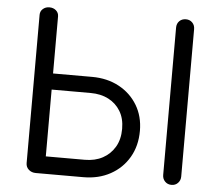

<svg xmlns="http://www.w3.org/2000/svg" viewBox="-54 -842 1037 902"><g transform="rotate(5 464.5 -390.5)"><path d="M147 0Q127 0 113.5 -12Q100 -24 100 -43V-742Q100 -759 112.5 -770Q125 -781 143 -781Q162 -781 174.5 -770Q187 -759 187 -742V-473H371Q443 -473 498.5 -443Q554 -413 585.5 -360.5Q617 -308 617 -240Q617 -169 585.5 -115Q554 -61 498.5 -30.5Q443 0 371 0ZM187 -82H371Q419 -82 455 -101.5Q491 -121 512 -156.5Q533 -192 533 -242Q533 -291 512 -325.5Q491 -360 455 -378.5Q419 -397 371 -397H187ZM787 0Q768 0 756 -12.5Q744 -25 744 -43V-738Q744 -757 756 -769Q768 -781 787 -781Q805 -781 817 -769Q829 -757 829 -738V-43Q829 -25 817 -12.5Q805 0 787 0Z"/></g></svg>

Font: Comfortaa Medium
Style: Regular
Weight: 500
Designer: Johan Aakerlund
Foundry: Johan Aakerlund
Version: Version 3.104; ttfautohint (v1.8.1.43-b0c9)